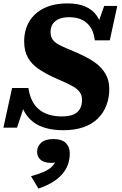

<svg xmlns="http://www.w3.org/2000/svg" viewBox="-47 -748 715 1128"><path d="M326 17Q269 17 224.5 5Q180 -7 148.5 -31Q117 -55 97 -90.5Q77 -126 69 -174Q75 -175 83 -175Q91 -175 98 -171.5Q105 -168 106 -158L53 2H-27L24 -231H120Q126 -190 141 -158.5Q156 -127 181 -106Q206 -85 240 -74.5Q274 -64 317 -64Q359 -64 385 -75.5Q411 -87 423 -109Q435 -131 435 -161Q435 -188 421.5 -206.5Q408 -225 384 -239Q360 -253 329 -266.5Q298 -280 263 -296Q216 -318 177.5 -344.5Q139 -371 117 -409.5Q95 -448 95 -505Q95 -571 124.5 -621Q154 -671 211 -699.5Q268 -728 351 -728Q412 -728 454.5 -709.5Q497 -691 522 -655Q547 -619 554 -567Q547 -564 539.5 -563Q532 -562 526.5 -566Q521 -570 518 -580L565 -713H642L598 -511H510Q505 -555 486.5 -585Q468 -615 436 -631Q404 -647 360 -647Q323 -647 298.5 -636Q274 -625 262 -606Q250 -587 250 -559Q250 -534 261 -517.5Q272 -501 292.5 -489Q313 -477 341 -465.5Q369 -454 401 -440Q440 -423 474.5 -404Q509 -385 536 -360Q563 -335 579 -302Q595 -269 595 -225Q595 -172 577.5 -127.5Q560 -83 526.5 -50.5Q493 -18 442.5 -0.5Q392 17 326 17ZM179 360 135 287Q180 275 210.5 261.5Q241 248 259 230Q277 212 284 187Q287 183 290 183Q293 183 296 186Q299 189 299 194Q291 201 280 205Q269 209 255 209Q214 209 192.5 191.5Q171 174 171 144Q171 112 195 90.5Q219 69 265 69Q316 69 339.5 92Q363 115 363 154Q363 200 343.5 238.5Q324 277 283.5 307.5Q243 338 179 360Z"/></svg>

Font: Roboto Serif
Style: Bold Italic
Weight: 700
Italic angle: -10°
Designer: Greg Gazdowicz
Foundry: Commercial Type
Version: Version 1.008